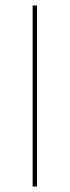

<svg xmlns="http://www.w3.org/2000/svg" viewBox="-20 -680 254 700"><path d="M115 -660V0H99V-660Z"/></svg>

Font: Work Sans Thin
Style: Regular
Weight: 250
Designer: Wei Huang
Foundry: Wei Huang
Version: Version 2.012